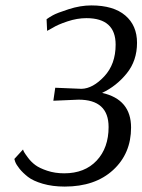

<svg xmlns="http://www.w3.org/2000/svg" viewBox="-20 -679 526 709"><path d="M154 -565 152 -608Q160 -614 175 -622.5Q190 -631 233.5 -645Q277 -659 317 -659Q399 -659 442.5 -622Q486 -585 486 -521Q486 -455 448 -408Q410 -361 357 -336Q464 -312 464 -208Q464 -112 397.5 -51Q331 10 219 10Q174 10 138 -0.5Q102 -11 83 -26Q64 -41 52 -56Q40 -71 36 -82L33 -92L65 -127Q66 -123 69 -117.5Q72 -112 83.5 -96.5Q95 -81 110.5 -69.5Q126 -58 154.5 -48.5Q183 -39 217 -39Q293 -39 337 -86Q381 -133 381 -210Q381 -311 270 -311L177 -307L184 -355L281 -351Q323 -352 365 -397Q407 -442 407 -514Q407 -612 299 -612Q265 -612 229 -600Q193 -588 174 -576Z"/></svg>

Font: ArsenalItalic
Style: Italic
Weight: 400
Italic angle: -9°
Designer: Andrij Shevchenko
Foundry: Stairsfor.com
Version: Version 1.000